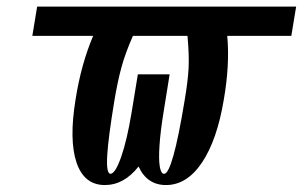

<svg xmlns="http://www.w3.org/2000/svg" viewBox="-20 -565 893 566"><path d="M853 -545.5 838.8 -459.2H649.9Q657.7 -375 639.9 -272Q620 -152.3 575.5 -85.9Q530.9 -19.5 469.5 -19.5Q413.4 -19.5 388.5 -74.2Q345.5 -19.5 289.1 -19.5Q228 -19.5 205.6 -85.9Q183.2 -152.3 202.8 -272Q219.1 -375.7 254.6 -459.2H75.3L89.5 -545.5ZM371.8 -459.2Q349.4 -408.4 338.1 -366.8Q326.7 -325.3 317.1 -267.8Q299 -158 296 -106Q293 -54 305.4 -52.6Q319.6 -52.6 337 -101.9Q354.4 -151.3 367.9 -233.3L386.4 -345.9H480.1L462 -233.3Q453.1 -179 450.3 -137.4Q447.4 -95.9 451 -74.2Q454.5 -52.6 463.8 -52.6Q488.6 -52.6 524.1 -267.8Q533.7 -324.2 535.9 -362.6Q538 -400.9 532.7 -459.2Z"/></svg>

Font: Karasuma Gothic
Style: Medium Italic
Weight: 500
Italic angle: 9.39998°
Designer: Rasmus Andersson / Ryoko Nishizuka
Foundry: Genbu
Version: Version 1.00